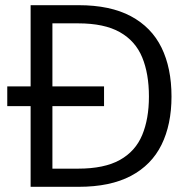

<svg xmlns="http://www.w3.org/2000/svg" viewBox="-20 -720 730 740"><path d="M8 -311V-387H381V-311ZM98 0V-700H283Q405 -700 484.5 -657.5Q564 -615 602.5 -536.5Q641 -458 641 -348Q641 -240 602.5 -162Q564 -84 484.5 -42Q405 0 283 0ZM182 -70H281Q382 -70 442 -103.5Q502 -137 528 -199.5Q554 -262 554 -348Q554 -436 528 -499Q502 -562 442 -596Q382 -630 281 -630H182Z"/></svg>

Font: DM Sans 10pt
Style: Regular
Weight: 400
Version: Version 4.004;gftools[0.9.30]